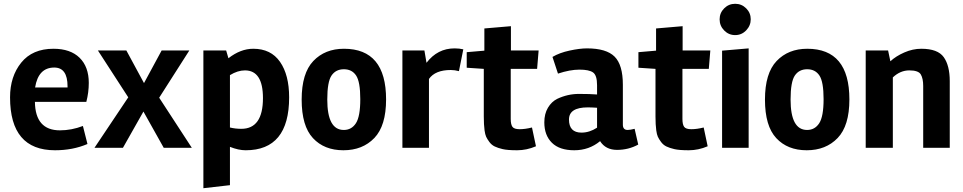

<svg xmlns="http://www.w3.org/2000/svg" viewBox="-20 -779 5076 1012"><path d="M164 -242Q166 -92 296 -92Q357 -92 417 -115L441 -20Q364 13 270 13Q33 13 33 -266Q33 -376 92 -449Q151 -522 262 -522Q351 -522 399.5 -474.5Q448 -427 448 -342Q448 -292 435 -242ZM336 -318V-324Q336 -423 266 -423Q182 -423 165 -318Z M978 -513 819 -264 991 0H843L736 -191L628 0H478L656 -266L496 -513H646L739 -341L832 -513Z M1315 -522Q1408 -522 1456 -453Q1504 -384 1504 -266Q1504 13 1275 13Q1237 13 1192 -5V197L1052 213V-513H1172L1184 -472Q1248 -522 1315 -522ZM1252 -100Q1366 -100 1366 -262Q1366 -408 1271 -408Q1233 -408 1192 -383V-107Q1220 -100 1252 -100Z M1793 -522Q2015 -522 2015 -255Q2015 -116 1953 -51.5Q1891 13 1790 13Q1689 13 1629.5 -51Q1570 -115 1570 -254Q1570 -393 1631.5 -457.5Q1693 -522 1793 -522ZM1705 -254Q1705 -94 1792 -94Q1833 -94 1856 -129.5Q1879 -165 1879 -256.5Q1879 -348 1857 -381Q1835 -414 1792.5 -414Q1750 -414 1727.5 -381Q1705 -348 1705 -254Z M2356 -410Q2274 -410 2241 -363V0H2101V-513H2217L2228 -448Q2286 -524 2376 -524Q2401 -524 2422 -519L2399 -404Q2377 -410 2356 -410Z M2530 -165V-416L2440 -422V-504L2533 -512V-629L2673 -641V-513H2819L2811 -416H2672V-152Q2672 -123 2681 -110.5Q2690 -98 2719 -98Q2748 -98 2784 -107L2805 -8Q2756 13 2705.5 13Q2655 13 2629.5 7Q2604 1 2587.5 -7Q2571 -15 2559.5 -30.5Q2548 -46 2542.5 -58Q2537 -70 2534 -92Q2530 -122 2530 -165Z M3344 -17Q3293 11 3232.5 11Q3172 11 3143 -35Q3085 13 3007 13Q2929 13 2889 -26.5Q2849 -66 2849 -134Q2849 -179 2868 -211Q2887 -243 2917 -258Q2972 -284 3031.5 -284Q3091 -284 3127 -281V-330Q3127 -382 3106 -397Q3085 -412 3034.5 -412Q2984 -412 2921 -391L2892 -479Q2929 -501 2982.5 -512.5Q3036 -524 3074 -524Q3176 -524 3219.5 -480.5Q3263 -437 3263 -332V-122Q3263 -94 3288 -94Q3301 -94 3325 -100ZM3045 -80Q3087 -80 3127 -106V-211Q3099 -213 3078 -213Q2979 -213 2979 -149Q2979 -80 3045 -80Z M3435 -165V-416L3345 -422V-504L3438 -512V-629L3578 -641V-513H3724L3716 -416H3577V-152Q3577 -123 3586 -110.5Q3595 -98 3624 -98Q3653 -98 3689 -107L3710 -8Q3661 13 3610.5 13Q3560 13 3534.5 7Q3509 1 3492.5 -7Q3476 -15 3464.5 -30.5Q3453 -46 3447.5 -58Q3442 -70 3439 -92Q3435 -122 3435 -165Z M3926 0H3786V-512L3926 -524ZM3773 -677Q3773 -711 3797 -735Q3821 -759 3855 -759Q3889 -759 3913 -735Q3937 -711 3937 -677.5Q3937 -644 3913 -619Q3889 -594 3855 -594Q3821 -594 3797 -618.5Q3773 -643 3773 -677Z M4235 -522Q4457 -522 4457 -255Q4457 -116 4395 -51.5Q4333 13 4232 13Q4131 13 4071.5 -51Q4012 -115 4012 -254Q4012 -393 4073.5 -457.5Q4135 -522 4235 -522ZM4147 -254Q4147 -94 4234 -94Q4275 -94 4298 -129.5Q4321 -165 4321 -256.5Q4321 -348 4299 -381Q4277 -414 4234.5 -414Q4192 -414 4169.5 -381Q4147 -348 4147 -254Z M4836 -522Q4923 -522 4954.5 -477.5Q4986 -433 4986 -351V0H4846V-326Q4846 -365 4833.5 -386.5Q4821 -408 4773 -408Q4725 -408 4686 -371V0H4543V-513H4661L4673 -456Q4702 -483 4746.5 -502.5Q4791 -522 4836 -522Z"/></svg>

Font: Rambla
Style: Bold
Weight: 700
Designer: Martin Sommaruga
Foundry: Martin Sommaruga
Version: Version 1.001